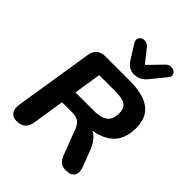

<svg xmlns="http://www.w3.org/2000/svg" viewBox="-253 -1053 1199 1199"><g transform="rotate(45 346.5 -453.5)"><path d="M46.5 -77.8 128.7 -597.2Q139.9 -670 213.9 -670H428.9Q547.5 -670 606.7 -625.9Q665.8 -581.8 665.8 -491Q665.8 -378.3 595.8 -327.7Q525.8 -277.1 400.7 -278.7V-294.5H430.4Q477.6 -294.5 508.4 -268.5Q539.3 -242.4 558.5 -193L599.9 -85.2Q617 -41.1 601.4 -16.4Q585.9 8.4 540.1 8.4Q510.4 8.4 492.8 -6.3Q475.1 -21.1 462.7 -55.2L402 -214.8Q389.2 -247.9 369.4 -261.9Q349.5 -275.9 313.2 -275.9H223.7L191 -64.4Q179.7 8.4 106.7 8.4Q72.4 8.4 56.1 -14.3Q39.7 -36.9 46.5 -77.8ZM525.8 -478.9Q525.8 -510.2 513.9 -527.7Q502.1 -545.2 476.5 -552.5Q450.9 -559.8 406.4 -559.8H268.3L239.9 -378.6H397.8Q463.7 -378.6 494.8 -401.7Q525.8 -424.8 525.8 -478.9ZM337.9 -767.7 283.6 -854.5Q269 -877.9 280 -896.2Q291 -914.4 314.9 -914.2Q338.7 -914 357 -892.2L425.1 -806.3L515.1 -899.6Q532.8 -917.2 555.7 -914.3Q578.7 -911.4 588.8 -893.7Q598.9 -875.9 583.5 -857.1L506.7 -762.7Q487.8 -738.6 466.2 -727.6Q444.5 -716.6 417 -716.6Q391.4 -716.6 372.5 -729.3Q353.7 -742 337.9 -767.7Z"/></g></svg>

Font: SN Pro Thin
Style: Italic
Weight: 200
Italic angle: -9°
Designer: Tobias Whetton
Foundry: Supernotes
Version: Version 1.003;Glyphs 3.3 (3324)